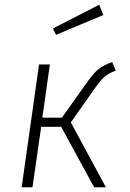

<svg xmlns="http://www.w3.org/2000/svg" viewBox="-20 -796 554 816"><path d="M472 -496Q438 -483 420.5 -466.5Q403 -450 372 -405L281 -276L430 0H380L240 -257H155L118 0H72L146 -522H192L160 -296H243L342 -435Q374 -481 396 -500Q418 -519 457 -532ZM402 -776 419 -732 218 -648 205 -675Z"/></svg>

Font: Fira Sans ExtraLight
Style: Italic
Weight: 275
Italic angle: -8°
Designer: Carrois Corporate & Edenspiekermann AG
Foundry: Carrois Corporate GbR & Edenspiekermann AG
Version: Version 4.203